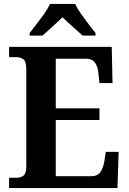

<svg xmlns="http://www.w3.org/2000/svg" viewBox="-20 -951 650 971"><path d="M26 0V-52H64Q85 -52 99 -63Q113 -74 113 -111V-598Q113 -640 98.5 -651Q84 -662 63 -662H26V-714H545L549 -531H483L478 -577Q475 -614 460.5 -634Q446 -654 415 -654H262V-403H483V-344H262V-60H443Q474 -60 488.5 -82Q503 -104 508 -137L515 -183H580L574 0ZM130 -784Q144 -803 164.5 -829Q185 -855 204 -882Q223 -909 233 -931H360Q370 -909 389 -882Q408 -855 428 -829Q448 -803 463 -784V-771H398Q378 -789 347.5 -816Q317 -843 296 -864Q275 -843 245 -816Q215 -789 195 -771H130Z"/></svg>

Font: Noto Serif Thai SemiCondensed
Style: Bold
Weight: 700
Width: 4
Designer: Monotype Design Team
Foundry: Monotype Imaging Inc.
Version: Version 2.002; ttfautohint (v1.8.4.7-5d5b)